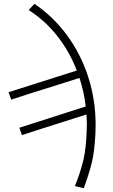

<svg xmlns="http://www.w3.org/2000/svg" viewBox="-20 -780 596 1010"><path d="M436 -92 437 -128Q437 -144 435 -178L313 -139Q195 -102 95 -69L82 -108L431 -220Q422 -297 398 -370L266 -328Q151 -293 39 -256L25 -295L384 -409Q345 -510 281 -591Q217 -672 131 -727L161 -760Q259 -694 331.5 -596Q404 -498 443.5 -377Q483 -256 483 -123Q483 -93 482 -78Q477 19 463 75.5Q449 132 421 210L374 199Q403 127 418 64.5Q433 2 436 -92Z"/></svg>

Font: Nebula Sans Light
Style: Regular
Weight: 300
Italic angle: -9°
Designer: Paul D. Hunt for Adobe (as Source Sans)
Foundry: Nebula Entertainment & Broadcasting LLC
Version: Version 1.010